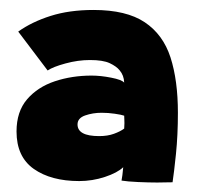

<svg xmlns="http://www.w3.org/2000/svg" viewBox="-20 -736 415 395"><path d="M230 -364.5Q230.5 -367 231.8 -375.8Q233 -384.5 233.5 -392Q221.5 -380.5 195.8 -372Q170 -363.5 143 -363.5Q85 -363.5 49.5 -388.5Q14 -413.5 14 -465.5Q14 -506.5 35.8 -531.8Q57.5 -557 92.8 -568.8Q128 -580.5 168.5 -580.5Q187 -580.5 208.8 -576.2Q230.5 -572 235.5 -566Q235 -581 226 -591.5Q219.5 -599.5 205.8 -606Q192 -612.5 165 -612.5Q140.5 -612.5 114.8 -605.5Q89 -598.5 78 -591L17.5 -671Q45.5 -691 84 -703.2Q122.5 -715.5 172.5 -715.5Q240 -715.5 277.8 -690.2Q315.5 -665 330.8 -617.8Q346 -570.5 346 -504Q346 -458 342 -419.2Q338 -380.5 335 -361Q332.5 -361 321.5 -360.8Q310.5 -360.5 303.5 -360.5Q286 -360.5 264 -361.5Q242 -362.5 230 -364.5ZM184 -456Q201.5 -456 214.5 -460.8Q227.5 -465.5 235.5 -471.5Q236 -478 236 -482.5Q236 -485 235.8 -490Q235.5 -495 235.5 -498Q230 -500 216.2 -502Q202.5 -504 189 -504Q171 -504 155.2 -498.5Q139.5 -493 139.5 -480Q139.5 -456 184 -456Z"/></svg>

Font: Grandstander ExtraBold
Style: Regular
Weight: 800
Designer: Tyler Finck
Foundry: Etcetera Type Co
Version: Version 1.200; ttfautohint (v1.8.3)